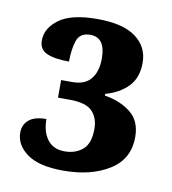

<svg xmlns="http://www.w3.org/2000/svg" viewBox="-59 -876 492 549"><g transform="rotate(10 187.0 -602.0)"><path d="M160 -380Q89 -380 54.5 -405Q20 -430 20 -466Q20 -489 36.5 -503Q53 -517 87 -517Q87 -480 104 -457.5Q121 -435 154 -435Q185 -435 206 -452.5Q227 -470 227 -513Q227 -545 208.5 -564Q190 -583 142 -583H109V-634H142Q178 -634 195.5 -655.5Q213 -677 213 -715Q213 -776 169 -776Q139 -776 130.5 -751Q122 -726 122 -690Q80 -690 57.5 -700Q35 -710 35 -736Q35 -772 70.5 -798Q106 -824 181 -824Q256 -824 293 -796.5Q330 -769 330 -723Q330 -679 305 -653.5Q280 -628 240 -617V-612Q285 -605 315.5 -581Q346 -557 346 -510Q346 -446 293 -413Q240 -380 160 -380Z"/></g></svg>

Font: Noto Serif SemiCondensed ExtraBold
Style: Regular
Weight: 800
Width: 4
Designer: Monotype Design Team
Foundry: Monotype Imaging Inc.
Version: Version 2.015